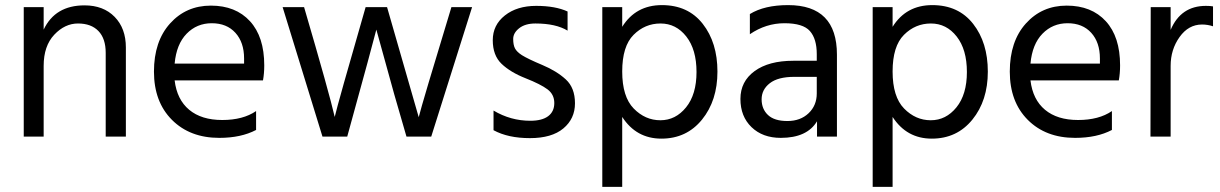

<svg xmlns="http://www.w3.org/2000/svg" viewBox="-20 -535 4780 752"><path d="M473 0H394V-328Q394 -384 365.5 -413.5Q337 -443 285.5 -443Q234 -443 192.5 -399Q151 -355 151 -277V0H73V-507H151V-419Q196 -514 311 -514Q385 -514 429 -469Q473 -424 473 -349Z M664 -286H936V-306Q936 -369 902 -406.5Q868 -444 809.5 -444Q751 -444 711 -403Q671 -362 664 -286ZM839 5Q724 5 653.5 -65.5Q583 -136 583 -254.5Q583 -373 646 -443Q709 -513 806 -513Q903 -513 959 -452Q1015 -391 1015 -279Q1015 -247 1010 -220H664Q673 -145 721 -105Q769 -65 850.5 -65Q932 -65 983 -100V-26Q924 5 839 5Z M1340 0H1243L1087 -507H1171Q1270 -169 1291 -77Q1302 -126 1412 -507H1496L1620 -76Q1633 -129 1748 -507H1829L1669 0H1572L1524 -166L1454 -419Q1442 -370 1340 0Z M1913 -25V-102Q1980 -62 2057 -62Q2103 -62 2127 -80Q2151 -98 2151 -131.5Q2151 -165 2124.5 -185Q2098 -205 2038.5 -228.5Q1979 -252 1944.5 -285Q1910 -318 1910 -377.5Q1910 -437 1957.5 -474.5Q2005 -512 2080 -512Q2155 -512 2203 -490V-415Q2157 -443 2077 -443Q2037 -443 2013.5 -424.5Q1990 -406 1990 -382.5Q1990 -359 1997 -345.5Q2004 -332 2024 -319Q2048 -304 2104 -280.5Q2160 -257 2196 -224Q2232 -191 2232 -130.5Q2232 -70 2186.5 -32Q2141 6 2055.5 6Q1970 6 1913 -25Z M2567 -443Q2506 -443 2461.5 -398.5Q2417 -354 2417 -255Q2417 -156 2462 -110Q2507 -64 2566.5 -64Q2626 -64 2667 -114.5Q2708 -165 2708 -253Q2708 -341 2668 -392Q2628 -443 2567 -443ZM2417 197H2339V-507H2417V-430Q2470 -515 2572.5 -515Q2675 -515 2732.5 -441.5Q2790 -368 2790 -254.5Q2790 -141 2729.5 -66.5Q2669 8 2570.5 8Q2472 8 2417 -77Z M3038 5Q2967 5 2923.5 -37Q2880 -79 2880 -147.5Q2880 -216 2935.5 -256.5Q2991 -297 3087 -297H3179V-323Q3179 -383 3152 -413.5Q3125 -444 3052.5 -444Q2980 -444 2917 -401V-480Q2974 -515 3067 -515Q3258 -515 3258 -321V0H3180V-60Q3141 5 3038 5ZM3179 -169V-234H3091Q3027 -234 2995 -209Q2963 -184 2963 -146Q2963 -108 2988 -84.5Q3013 -61 3064 -61Q3115 -61 3147 -91.5Q3179 -122 3179 -169Z M3626 -443Q3565 -443 3520.5 -398.5Q3476 -354 3476 -255Q3476 -156 3521 -110Q3566 -64 3625.5 -64Q3685 -64 3726 -114.5Q3767 -165 3767 -253Q3767 -341 3727 -392Q3687 -443 3626 -443ZM3476 197H3398V-507H3476V-430Q3529 -515 3631.5 -515Q3734 -515 3791.5 -441.5Q3849 -368 3849 -254.5Q3849 -141 3788.5 -66.5Q3728 8 3629.5 8Q3531 8 3476 -77Z M4016 -286H4288V-306Q4288 -369 4254 -406.5Q4220 -444 4161.5 -444Q4103 -444 4063 -403Q4023 -362 4016 -286ZM4191 5Q4076 5 4005.5 -65.5Q3935 -136 3935 -254.5Q3935 -373 3998 -443Q4061 -513 4158 -513Q4255 -513 4311 -452Q4367 -391 4367 -279Q4367 -247 4362 -220H4016Q4025 -145 4073 -105Q4121 -65 4202.5 -65Q4284 -65 4335 -100V-26Q4276 5 4191 5Z M4565 0H4486L4487 -507H4565V-418Q4605 -512 4703 -512Q4721 -512 4731 -510V-432Q4710 -439 4688 -439Q4635 -439 4600 -390Q4565 -341 4565 -277Z"/></svg>

Font: Hind Jalandhar
Style: Regular
Weight: 400
Designer: Namrata Goyal
Foundry: Indian Type Foundry
Version: Version 0.702;PS 1.0;hotconv 1.0.81;makeotf.lib2.5.63406